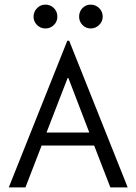

<svg xmlns="http://www.w3.org/2000/svg" viewBox="-20 -810 590 830"><path d="M457 0 387 -181H160L90 0H18L271 -634H279L532 0ZM274 -477 181 -237H366ZM176 -687Q155 -687 140 -702Q125 -717 125 -738Q125 -759 140 -774.5Q155 -790 176 -790Q198 -790 213 -775Q228 -760 228 -738Q228 -717 213 -702Q198 -687 176 -687ZM372 -687Q351 -687 336.5 -702Q322 -717 322 -738Q322 -760 336.5 -775Q351 -790 372 -790Q393 -790 408.5 -775Q424 -760 424 -738Q424 -717 408.5 -702Q393 -687 372 -687Z"/></svg>

Font: Inconsolata SemiExpanded
Style: Regular
Weight: 400
Width: 6
Monospace: yes
Designer: Raph Levien, Cyreal, Brenton Simpson
Foundry: Raph Levien, Cyreal, Google
Version: Version 3.000; ttfautohint (v1.8.2.53-6de2)